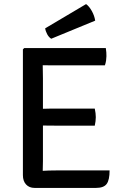

<svg xmlns="http://www.w3.org/2000/svg" viewBox="-20 -918 606 939"><path d="M516 -84.5Q516 -38 501.8 -18.5Q487.5 1 450 1H149Q123 1 107.5 -15.8Q92 -32.5 92 -61.5V-676.5L98.5 -683H497.5Q499.5 -671.5 500 -661.5Q500.5 -651.5 500.5 -643Q500.5 -635 498.8 -622.2Q497 -609.5 493 -598.5H251.5Q240.5 -598.5 223.5 -598.5Q206.5 -598.5 189 -599Q189 -579 189.5 -566.2Q190 -553.5 190 -534V-386Q207.5 -386.5 224 -386.8Q240.5 -387 251.5 -387H443.5Q446 -376.5 447.2 -365Q448.5 -353.5 448.5 -345Q448.5 -336.5 447.2 -325.2Q446 -314 443.5 -303.5H251.5Q240.5 -303.5 224 -303.8Q207.5 -304 190 -304V-130Q190 -117.5 189.5 -106.5Q189 -95.5 189 -82.5Q203.5 -83.5 219.2 -84Q235 -84.5 254 -84.5ZM401 -898Q416 -887.5 429 -864.2Q442 -841 445.5 -817L230.5 -728.5Q218.5 -736 210.5 -751.2Q202.5 -766.5 201 -779.5Z"/></svg>

Font: Signika Negative SC
Style: Regular
Weight: 400
Designer: Anna Giedryś
Foundry: Anna Giedryś
Version: Version 2.000; ttfautohint (v1.8.3) -l 8 -r 50 -G 200 -x 9 -